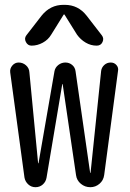

<svg xmlns="http://www.w3.org/2000/svg" viewBox="-20 -780 540 800"><path d="M82 -40 22.5 -478.5Q20.5 -494.1 31.2 -506.8Q42 -519.5 57.6 -519.5Q75.2 -519.5 88.4 -507.8Q101.6 -496.1 102.5 -478.5L138.7 -100.6Q138.7 -99.6 139.6 -99.6Q140.6 -99.6 140.6 -100.6L207 -483.4Q210 -499 223.1 -509.3Q236.3 -519.5 252.4 -519.5Q268.6 -519.5 280.8 -509.3Q293 -499 294.9 -482.4L355.5 -60.5Q355.5 -59.6 356.4 -59.6Q357.4 -59.6 357.4 -60.5L401.4 -484.4Q403.3 -499 414.6 -509.3Q425.8 -519.5 441.4 -519.5Q456.1 -519.5 465.3 -508.8Q474.6 -498 471.7 -484.4L414.1 -50.8Q411.1 -28.3 394.5 -14.2Q377.9 0 356.4 0Q334 0 316.9 -14.2Q299.8 -28.3 296.9 -49.8L241.2 -428.7Q241.2 -429.7 240.2 -429.7Q239.3 -429.7 239.3 -428.7L173.8 -39.1Q170.9 -22.5 158.2 -11.2Q145.5 0 127.9 0Q110.4 0 97.7 -11.7Q85 -23.4 82 -40ZM250 -759.8Q305.7 -759.8 340.8 -714.8L404.3 -632.8Q414.1 -620.1 407.2 -605Q400.4 -589.8 382.8 -589.8Q358.4 -589.8 336.9 -602.5Q315.4 -615.2 300.8 -635.7L249 -718.8Q249 -719.7 247.1 -719.7Q245.1 -719.7 245.1 -718.8L193.4 -635.7Q180.7 -614.3 158.2 -602.1Q135.7 -589.8 111.3 -589.8Q95.7 -589.8 87.9 -605Q80.1 -620.1 89.8 -632.8L153.3 -714.8Q189.5 -759.8 244.1 -759.8Z"/></svg>

Font: Rounded Mgen+ 1mn regular
Style: Regular
Weight: 400
Designer: [Source Han Sans]
Ryoko NISHIZUKA  (kana & ideographs); Paul D. Hunt (Latin, Greek & Cyrillic); Wenlong ZHANG  (bopomofo
Version: Version 1.059.20150602